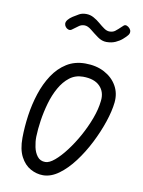

<svg xmlns="http://www.w3.org/2000/svg" viewBox="-87 -830 672 901"><g transform="rotate(10 249.0 -380.0)"><path d="M181 10Q150 10 121 -6Q92 -22 73.8 -56.8Q55.5 -91.5 56 -147Q56.5 -198.5 64.2 -253.5Q72 -308.5 88.8 -359.8Q105.5 -411 132.5 -452Q159.5 -493 197.8 -517Q236 -541 286.5 -541Q339 -541 378 -520.2Q417 -499.5 437.2 -464.2Q457.5 -429 453 -384.5Q448.5 -342.5 431 -290.5Q413.5 -238.5 386.8 -185.8Q360 -133 326.5 -88.5Q293 -44 255.8 -17Q218.5 10 181 10ZM181 -53Q200 -53 225.2 -74.2Q250.5 -95.5 277.2 -130.8Q304 -166 327.8 -209Q351.5 -252 368 -296.5Q384.5 -341 388.5 -380Q394 -423.5 367.2 -450.8Q340.5 -478 286.5 -478Q250 -478 222.8 -457Q195.5 -436 176 -401.2Q156.5 -366.5 144.5 -324.5Q132.5 -282.5 126.2 -240.2Q120 -198 119 -162.5Q118.5 -139.5 123.8 -114Q129 -88.5 142.8 -70.8Q156.5 -53 181 -53ZM365.5 -657.5Q344 -657.5 323.5 -672.2Q303 -687 285 -701.8Q267 -716.5 252 -716.5Q235.5 -716.5 224 -707.2Q212.5 -698 195 -686Q188 -681.5 180 -684Q172 -686.5 166.5 -693.5Q161 -700.5 160.5 -708.5Q160 -718 168.2 -728Q176.5 -738 189 -746Q203.5 -755 217 -762.8Q230.5 -770.5 250 -770.5Q269.5 -770.5 286.2 -761.2Q303 -752 317.5 -739.5Q332 -727 345.2 -717.8Q358.5 -708.5 371 -708.5Q387 -708.5 397.5 -716.2Q408 -724 431.5 -746.5Q438 -752.5 446.2 -749.8Q454.5 -747 461 -739.5Q467.5 -732 467.5 -724.5Q468.5 -715 460.2 -705.5Q452 -696 440 -685.5Q427.5 -674.5 408.8 -666Q390 -657.5 365.5 -657.5Z"/></g></svg>

Font: Edu NSW ACT Hand Pre
Style: Regular
Weight: 400
Designer: Tina and Corey Anderson, Eben Sorkin, Mirko Velimirovic
Foundry: Sorkin Type Co.
Version: Version 2.000